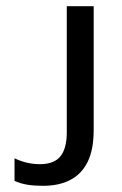

<svg xmlns="http://www.w3.org/2000/svg" viewBox="-20 -592 395 621"><path d="M119 9Q91 9 69 5.5Q47 2 27 -7V-80Q48 -70 68.5 -65.5Q89 -61 109 -61Q155 -61 175.5 -86.5Q196 -112 196 -164V-572H283V-172Q283 -108 263.5 -68.5Q244 -29 207.5 -10Q171 9 119 9Z"/></svg>

Font: lhindi15
Style: Regular
Weight: 400
Designer: Jelle Bosma - Monotype Design Team
Foundry: Monotype Imaging Inc.
Version: Version 2.006